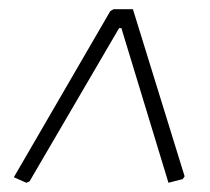

<svg xmlns="http://www.w3.org/2000/svg" viewBox="-20 -509 455 416"><path d="M268 -489 380 -127 376 -121 345 -113 243 -448H238L44 -116L37 -113L10 -125L219 -485L226 -489Z"/></svg>

Font: Alegreya Sans Light
Style: Italic
Weight: 300
Italic angle: -7°
Designer: Juan Pablo del Peral
Foundry: Huerta Tipografica
Version: Version 2.007